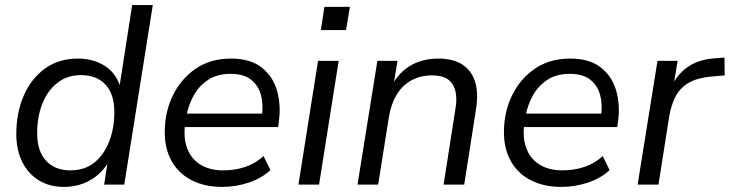

<svg xmlns="http://www.w3.org/2000/svg" viewBox="-20 -725 2866 754"><path d="M231 9Q175 9 133 -16.5Q91 -42 67.5 -89Q44 -136 44 -199Q44 -280 72.5 -347.5Q101 -415 155.5 -455Q210 -495 287 -495Q346 -495 392 -466Q438 -437 455 -376L448 -377L499 -705H580L468 0H389L405 -103H415Q397 -69 370.5 -44Q344 -19 308.5 -5Q273 9 231 9ZM257 -56Q313 -56 351 -87Q389 -118 409 -170Q429 -222 429 -284Q429 -356 394 -393Q359 -430 298 -430Q243 -430 204.5 -399Q166 -368 146 -317Q126 -266 126 -202Q126 -131 161 -93.5Q196 -56 257 -56Z M853 9Q784 9 733 -17Q682 -43 654.5 -91.5Q627 -140 627 -206Q627 -285 659 -350.5Q691 -416 749 -455.5Q807 -495 887 -495Q963 -495 1007.5 -460Q1052 -425 1068 -368.5Q1084 -312 1075 -247L1072 -226H690L698 -279H1026L1008 -266Q1015 -313 1005 -351Q995 -389 966 -412Q937 -435 886 -435Q832 -435 796 -410.5Q760 -386 739.5 -348Q719 -310 712 -269L708 -245Q699 -188 714 -145.5Q729 -103 765.5 -79.5Q802 -56 857 -56Q903 -56 943 -69.5Q983 -83 1015 -112L1042 -57Q1008 -25 957 -8Q906 9 853 9Z M1240 -607 1254 -698H1354L1339 -607ZM1152 0 1229 -486H1310L1233 0Z M1384 0 1462 -486H1541L1523 -376H1513Q1538 -433 1586.5 -464Q1635 -495 1702 -495Q1756 -495 1792.5 -473.5Q1829 -452 1844.5 -407.5Q1860 -363 1849 -294L1803 0H1722L1768 -294Q1776 -339 1768 -369Q1760 -399 1738 -414Q1716 -429 1678 -429Q1630 -429 1594 -408.5Q1558 -388 1536.5 -351Q1515 -314 1507 -264L1465 0Z M2185 9Q2116 9 2065 -17Q2014 -43 1986.5 -91.5Q1959 -140 1959 -206Q1959 -285 1991 -350.5Q2023 -416 2081 -455.5Q2139 -495 2219 -495Q2295 -495 2339.5 -460Q2384 -425 2400 -368.5Q2416 -312 2407 -247L2404 -226H2022L2030 -279H2358L2340 -266Q2347 -313 2337 -351Q2327 -389 2298 -412Q2269 -435 2218 -435Q2164 -435 2128 -410.5Q2092 -386 2071.5 -348Q2051 -310 2044 -269L2040 -245Q2031 -188 2046 -145.5Q2061 -103 2097.5 -79.5Q2134 -56 2189 -56Q2235 -56 2275 -69.5Q2315 -83 2347 -112L2374 -57Q2340 -25 2289 -8Q2238 9 2185 9Z M2484 0 2562 -486H2641L2622 -370H2612Q2630 -423 2674 -457Q2718 -491 2786 -496L2825 -499L2826 -429L2770 -424Q2717 -419 2684 -399.5Q2651 -380 2633.5 -347Q2616 -314 2608 -268L2566 0Z"/></svg>

Font: Nunito Sans 12pt
Style: Italic
Weight: 400
Italic angle: -9°
Designer: Vernon Adams
Foundry: Vernon Adams
Version: Version 3.101;gftools[0.9.27]